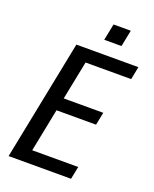

<svg xmlns="http://www.w3.org/2000/svg" viewBox="-161 -977 855 1067"><g transform="rotate(20 266.5 -443.5)"><path d="M420.9 -330.1H187L136.2 -75.2H408.2L393.1 0H23.9L166 -710.9H532.7L517.6 -634.8H248L202.1 -405.8H436ZM404.3 -789.1H302.2L321.8 -886.7H423.8Z"/></g></svg>

Font: RobotoCondensed-Italic
Style: Italic
Weight: 400
Designer: Google
Version: Version 1.200311; 2013